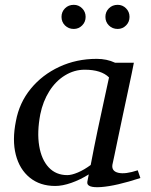

<svg xmlns="http://www.w3.org/2000/svg" viewBox="-20 -760 627 796"><path d="M331 -471Q288 -471 249.5 -447.5Q211 -424 184.5 -382Q158 -340 147 -286Q133 -212 142.5 -155Q152 -98 182 -66Q212 -34 259 -34Q277 -34 303 -45Q329 -56 356 -76Q370 -150 384.5 -219Q399 -288 411.5 -344.5Q424 -401 432 -439Q400 -471 331 -471ZM209 11Q146 11 103.5 -23.5Q61 -58 45.5 -118.5Q30 -179 46 -258Q60 -334 107.5 -392Q155 -450 226 -483Q297 -516 381 -516Q423 -516 457 -500H535Q533 -488 526 -455Q519 -422 509.5 -377Q500 -332 489.5 -283.5Q479 -235 470 -191Q461 -147 454.5 -116.5Q448 -86 446 -77Q442 -50 471 -43.5Q500 -37 551 -54L562 -22Q461 11 399.5 15.5Q338 20 342 -6Q345 -21 348 -37Q313 -15 276 -2Q239 11 209 11ZM468 -640Q446 -640 431.5 -654.5Q417 -669 417 -690Q417 -711 431.5 -725.5Q446 -740 468 -740Q488 -740 502.5 -725.5Q517 -711 517 -690Q517 -669 502.5 -654.5Q488 -640 468 -640ZM286 -640Q264 -640 249.5 -654.5Q235 -669 235 -690Q235 -711 249.5 -725.5Q264 -740 286 -740Q306 -740 320.5 -725.5Q335 -711 335 -690Q335 -669 320.5 -654.5Q306 -640 286 -640Z"/></svg>

Font: Wittgenstein-Italic Regular
Style: Italic
Weight: 400
Italic angle: -11°
Designer: Jörg Drees
Foundry: Jörg Drees
Version: Version 1.000; ttfautohint (v1.8.4.7-5d5b)